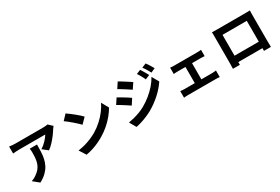

<svg xmlns="http://www.w3.org/2000/svg" viewBox="90 -2035 4821 3310"><g transform="rotate(-30 2500.0 -380.0)"><path d="M955 -677Q947 -667 935 -651.5Q923 -636 916 -625Q893 -586 855 -535.5Q817 -485 771 -435.5Q725 -386 676 -351L572 -434Q602 -452 631 -476Q660 -500 684.5 -526.5Q709 -553 727.5 -577Q746 -601 756 -620Q743 -620 712 -620Q681 -620 638 -620Q595 -620 545.5 -620Q496 -620 447 -620Q398 -620 354.5 -620Q311 -620 279.5 -620Q248 -620 235 -620Q204 -620 176 -618Q148 -616 113 -613V-752Q142 -748 173 -745Q204 -742 235 -742Q248 -742 281 -742Q314 -742 359.5 -742Q405 -742 456.5 -742Q508 -742 559.5 -742Q611 -742 655.5 -742Q700 -742 731.5 -742Q763 -742 774 -742Q788 -742 808 -743Q828 -744 847.5 -746Q867 -748 876 -751ZM547 -542Q547 -468 544 -399Q541 -330 527.5 -266.5Q514 -203 484.5 -146Q455 -89 403 -38Q351 13 270 56L153 -39Q177 -47 204 -60.5Q231 -74 258 -94Q306 -127 335.5 -164Q365 -201 381 -244.5Q397 -288 403 -339.5Q409 -391 409 -452Q409 -475 408 -496.5Q407 -518 402 -542Z M1241 -760Q1267 -742 1302 -716Q1337 -690 1374.5 -659.5Q1412 -629 1445 -600Q1478 -571 1499 -548L1397 -444Q1378 -465 1347 -494Q1316 -523 1280 -554Q1244 -585 1209 -613Q1174 -641 1147 -660ZM1116 -94Q1194 -105 1263 -125Q1332 -145 1391 -171Q1450 -197 1499 -225Q1584 -276 1655 -341Q1726 -406 1779 -476.5Q1832 -547 1863 -614L1941 -473Q1903 -406 1847.5 -339Q1792 -272 1722 -211.5Q1652 -151 1571 -103Q1520 -72 1461 -44.5Q1402 -17 1336.5 4.5Q1271 26 1200 38Z M2730 -768Q2744 -747 2760.5 -719.5Q2777 -692 2793 -664.5Q2809 -637 2821 -613L2734 -576Q2719 -608 2706 -633.5Q2693 -659 2678.5 -683.5Q2664 -708 2646 -733ZM2867 -816Q2883 -797 2900 -770Q2917 -743 2933 -716Q2949 -689 2961 -667L2876 -629Q2860 -660 2845.5 -685Q2831 -710 2816 -733Q2801 -756 2782 -781ZM2295 -787Q2320 -774 2351 -755Q2382 -736 2414 -715.5Q2446 -695 2475 -676.5Q2504 -658 2523 -644L2449 -534Q2428 -548 2399.5 -567Q2371 -586 2339.5 -606Q2308 -626 2277.5 -644.5Q2247 -663 2223 -677ZM2110 -77Q2166 -87 2224 -102Q2282 -117 2339 -138.5Q2396 -160 2450 -190Q2535 -238 2608.5 -298Q2682 -358 2741 -425.5Q2800 -493 2839 -565L2916 -429Q2847 -325 2744.5 -232.5Q2642 -140 2519 -69Q2468 -41 2407 -15.5Q2346 10 2287.5 28Q2229 46 2185 54ZM2141 -559Q2166 -546 2198 -527Q2230 -508 2262 -488.5Q2294 -469 2322.5 -450.5Q2351 -432 2370 -418L2297 -306Q2275 -321 2246.5 -340Q2218 -359 2186.5 -379Q2155 -399 2124.5 -417.5Q2094 -436 2069 -449Z M3197 -542Q3214 -539 3237 -538Q3260 -537 3276 -537H3734Q3752 -537 3773 -538Q3794 -539 3812 -542V-416Q3793 -418 3772 -419Q3751 -420 3734 -420H3276Q3260 -420 3237 -419Q3214 -418 3197 -416ZM3432 -30V-473H3563V-30ZM3146 -104Q3165 -102 3187 -100Q3209 -98 3228 -98H3781Q3802 -98 3821.5 -100.5Q3841 -103 3857 -104V27Q3841 24 3817.5 23Q3794 22 3781 22H3228Q3210 22 3188 23Q3166 24 3146 27Z M4126 -709Q4157 -708 4184.5 -707.5Q4212 -707 4232 -707Q4248 -707 4281.5 -707Q4315 -707 4360 -707Q4405 -707 4456 -707Q4507 -707 4558.5 -707Q4610 -707 4655 -707Q4700 -707 4733.5 -707Q4767 -707 4782 -707Q4801 -707 4827.5 -707.5Q4854 -708 4881 -709Q4880 -686 4879.5 -660.5Q4879 -635 4879 -612Q4879 -598 4879 -568.5Q4879 -539 4879 -498.5Q4879 -458 4879 -412.5Q4879 -367 4879 -321Q4879 -275 4879 -234.5Q4879 -194 4879 -164.5Q4879 -135 4879 -122Q4879 -107 4879.5 -84.5Q4880 -62 4880 -39.5Q4880 -17 4880.5 -0.5Q4881 16 4881 17H4743Q4743 15 4743.5 -7.5Q4744 -30 4744.5 -61Q4745 -92 4745 -119Q4745 -132 4745 -163Q4745 -194 4745 -236Q4745 -278 4745 -325Q4745 -372 4745 -417Q4745 -462 4745 -499Q4745 -536 4745 -558Q4745 -580 4745 -580H4262Q4262 -580 4262 -558Q4262 -536 4262 -499.5Q4262 -463 4262 -417.5Q4262 -372 4262 -325.5Q4262 -279 4262 -236.5Q4262 -194 4262 -163Q4262 -132 4262 -119Q4262 -101 4262 -78.5Q4262 -56 4262.5 -35Q4263 -14 4263 0.5Q4263 15 4263 17H4125Q4125 15 4125.5 0Q4126 -15 4126.5 -37Q4127 -59 4127.5 -82Q4128 -105 4128 -123Q4128 -136 4128 -165.5Q4128 -195 4128 -236Q4128 -277 4128 -322.5Q4128 -368 4128 -414Q4128 -460 4128 -500.5Q4128 -541 4128 -570Q4128 -599 4128 -612Q4128 -633 4128 -660.5Q4128 -688 4126 -709ZM4795 -165V-37H4194V-165Z"/></g></svg>

Font: Farlight84_Sys_V01
Style: Bold
Weight: 700
Designer: Monotype Design Team, Nadine Chahine and Nizar Qandah
Foundry: Monotype Imaging Inc.
Version: Version 2.004;October 31, 2024;FontCreator 14.0.0.2814 64-bi